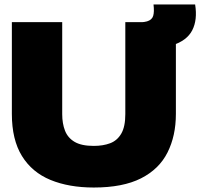

<svg xmlns="http://www.w3.org/2000/svg" viewBox="-20 -828 895 858"><path d="M399 10Q288 10 205.5 -24Q123 -58 78 -131Q33 -204 33 -319V-729H258V-318Q258 -276 270.5 -244Q283 -212 313.5 -194Q344 -176 399 -176Q441 -176 472.5 -188Q504 -200 522 -231Q540 -262 540 -318V-729H766V-319Q766 -221 728.5 -146.5Q691 -72 610 -31Q529 10 399 10ZM569 -614V-729Q615 -726 637 -732.5Q659 -739 664.5 -757Q670 -775 666 -808H852Q863 -739 839 -692.5Q815 -646 749.5 -625.5Q684 -605 569 -614Z"/></svg>

Font: Mona Sans Expanded Black
Style: Regular
Weight: 900
Width: 7
Designer: Deni Anggara
Foundry: GitHub
Version: Version 2.000